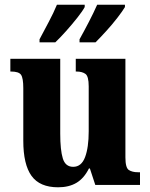

<svg xmlns="http://www.w3.org/2000/svg" viewBox="-20 -786 639 816"><path d="M227 10Q149 10 114 -38.5Q79 -87 79 -188V-411Q79 -454 69.5 -468Q60 -482 27 -482H24V-536H236V-218Q236 -148 247 -112.5Q258 -77 291 -77Q326 -77 341.5 -118Q357 -159 357 -228V-419Q357 -462 343 -472Q329 -482 305 -482H302V-536H513V-117Q513 -73 527.5 -63.5Q542 -54 566 -54H575V0H385L362 -70H358Q337 -28 305 -9Q273 10 227 10ZM318 -619Q337 -653 357.5 -692.5Q378 -732 393 -766H511V-756Q501 -739 479 -710.5Q457 -682 431 -653.5Q405 -625 386 -606H318ZM148 -619Q166 -653 187 -692.5Q208 -732 222 -766H340V-756Q331 -739 308.5 -710.5Q286 -682 260.5 -653.5Q235 -625 215 -606H148Z"/></svg>

Font: Noto Serif Bengali Condensed ExtraBold
Style: Regular
Weight: 800
Width: 3
Designer: Juan Bruce, Universal Thirst, Indian Type Foundry and the Monotype Design Team.
Foundry: Monotype Imaging Inc.
Version: Version 2.003; ttfautohint (v1.8.4.7-5d5b)